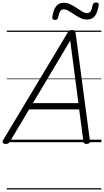

<svg xmlns="http://www.w3.org/2000/svg" viewBox="-54 -1128 824 1523"><path d="M-10 14Q-26 13 -31.5 4.5Q-37 -4 -28 -19L482 -868Q489 -880 496.5 -885Q504 -890 519 -890Q532 -890 538 -884.5Q544 -879 546 -864L659 -14Q661 -1 655 6Q649 13 634 14Q620 14 614.5 9Q609 4 607 -10L574 -260H177L27 -9Q18 5 11 9.5Q4 14 -10 14ZM207 -310H568L503 -806ZM381 -970Q359 -970 361 -992Q369 -1049 390.5 -1077.5Q412 -1106 451 -1106Q479 -1106 504.5 -1093.5Q530 -1081 553.5 -1065Q577 -1049 598 -1036.5Q619 -1024 638 -1024Q655 -1024 665 -1039Q675 -1054 681 -1088Q685 -1108 708 -1108Q721 -1108 725.5 -1103Q730 -1098 729 -1087Q720 -1030 699 -1001.5Q678 -973 636 -973Q608 -973 583 -985.5Q558 -998 535 -1013.5Q512 -1029 491 -1041.5Q470 -1054 450 -1054Q433 -1054 423.5 -1039Q414 -1024 407 -990Q405 -979 399 -974.5Q393 -970 381 -970ZM0 365H750V375H0ZM0 -20H750V0H0ZM0 -505H750V-500H0ZM0 -885H750V-875H0Z"/></svg>

Font: Playwrite IS Guides
Style: Regular
Weight: 400
Designer: Veronika Burian, José Scaglione
Foundry: TypeTogether
Version: Version 1.003